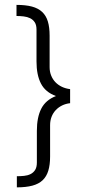

<svg xmlns="http://www.w3.org/2000/svg" viewBox="-20 -702 361 801"><path d="M48.8 -681.6Q86.9 -681.6 113.3 -674.6Q139.6 -667.5 156 -652.1Q172.4 -636.7 179.7 -612.3Q187 -587.9 187 -553.2V-421.9Q187 -402.8 193.4 -387Q199.7 -371.1 211.2 -359.1Q222.7 -347.2 238.3 -339.8Q253.9 -332.5 272.5 -330.1V-271.5Q254.4 -269.5 239 -262Q223.6 -254.4 212.4 -242.4Q201.2 -230.5 195.1 -214.6Q189 -198.7 189 -179.7V-48.8Q189 -14.6 181.6 9.8Q174.3 34.2 158 49.8Q141.6 65.4 115 72.5Q88.4 79.6 50.3 79.6V33.2Q65.4 33.2 80.3 31.7Q95.2 30.3 107.2 24.4Q119.1 18.6 126.5 7.1Q133.8 -4.4 133.8 -23.9V-156.2Q133.8 -212.4 152.1 -248.5Q170.4 -284.7 213.4 -301.3Q169.4 -317.4 150.9 -353.3Q132.3 -389.2 132.3 -445.3V-578.6Q132.3 -597.7 125 -608.9Q117.7 -620.1 105.7 -626Q93.8 -631.8 78.9 -633.5Q64 -635.3 48.8 -635.3Z"/></svg>

Font: SengPathom
Style: Regular
Weight: 400
Designer: John M. Durdin
Foundry: Lao Script for Windows
Version: Version 1.300